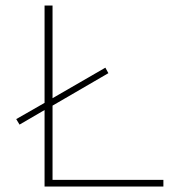

<svg xmlns="http://www.w3.org/2000/svg" viewBox="-20 -678 640 698"><path d="M171 -24H574V0H142V-278L51 -225L39 -245L142 -304V-658H171V-321L363 -432L374 -412L171 -294Z"/></svg>

Font: EauTestInfant Extralight
Style: Regular
Weight: 250
Designer: Christian Thalmann (Catharsis Fonts)
Version: Version 0.001;PS 000.001;hotconv 1.0.88;makeotf.lib2.5.64775